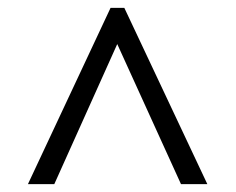

<svg xmlns="http://www.w3.org/2000/svg" viewBox="-20 -734 599 488"><path d="M51 -266 261 -714H296L507 -266H440L278 -622L118 -266Z"/></svg>

Font: Noto Serif Test
Style: Regular
Weight: 400
Version: Version 1.000